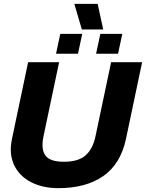

<svg xmlns="http://www.w3.org/2000/svg" viewBox="-20 -967 758 997"><path d="M405 -814 366 -947H487L516 -814ZM271 -688 293 -791H407L385 -688ZM479 -688 501 -791H615L593 -688ZM283 10Q201 10 140.5 -21.5Q80 -53 53 -110.5Q26 -168 42 -245L126 -644H287L206 -260Q192 -193 215.5 -160Q239 -127 312 -127Q386 -127 424 -160Q462 -193 476 -260L557 -644H718L634 -245Q606 -115 516 -52.5Q426 10 283 10Z"/></svg>

Font: Kanit SemiBold
Style: Italic
Weight: 600
Italic angle: -12°
Designer: Katatrad Team
Foundry: CadsonDemak
Version: Version 2.000; ttfautohint (v1.8.3)